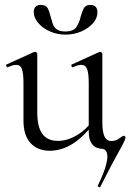

<svg xmlns="http://www.w3.org/2000/svg" viewBox="-20 -606 533 782"><path d="M182.4 8Q133 8 104.3 -23.4Q75.6 -54.8 75.6 -114.6V-268Q75.6 -307.4 69.3 -324.6Q63 -341.8 46.2 -341.8Q32 -341.8 12.4 -332.4Q8.4 -330.6 5.9 -336.6Q3.4 -342.6 7.2 -343.6L118 -394Q120.2 -395 122.2 -395Q124.8 -395 128.3 -392.5Q131.8 -390 131.8 -386.8V-148.2Q131.8 -88.6 152.7 -60.4Q173.6 -32.2 215.6 -32.2Q254.2 -32.2 292.8 -55.1Q331.4 -78 359.6 -117.4L364.8 -106.2Q318.8 -46.8 274.4 -19.4Q230 8 182.4 8ZM394.8 0Q384.8 0 372.2 -5.2Q359.6 -10.4 350.5 -26Q341.4 -41.6 341.4 -73.2V-268Q341.4 -307.4 334.7 -324.6Q328 -341.8 311.2 -341.8Q297 -341.8 277.2 -332.4Q273.4 -330.6 271.3 -336.6Q269.2 -342.6 273 -343.6L383.8 -394Q385.8 -395 387.2 -395Q389.8 -395 393.3 -392.5Q396.8 -390 396.8 -386.8V-107.2Q396.8 -69 405.6 -50.3Q414.4 -31.6 434.2 -31.6Q451.6 -31.6 465.2 -41.9Q478.8 -52.2 483 -53.2Q485 -53.6 488.2 -51.3Q491.4 -49 491.4 -46.6Q491.4 -36.8 464.8 9.9Q438.2 56.6 389 154Q387.2 158 382.1 155.5Q377 153 378.2 150Q399.4 106.8 408.4 77.8Q417.4 48.8 417.3 31.8Q417.2 14.8 410.4 7.4Q403.6 0 394.8 0ZM246.2 -477.8Q280 -477.8 291.9 -497Q303.8 -516.2 308.6 -538.4Q313.6 -556.4 320.7 -571.2Q327.8 -586 347.6 -586Q362.8 -586 369.8 -578.2Q376.8 -570.4 376.8 -555.8Q376.8 -531.4 358.2 -510.7Q339.6 -490 310.1 -477.5Q280.6 -465 247.2 -465Q213 -465 183.4 -478Q153.8 -491 135.6 -512.5Q117.4 -534 117.4 -557.4Q117.4 -571.2 124.8 -578.6Q132.2 -586 146 -586Q167.2 -586 174.4 -572.1Q181.6 -558.2 186.4 -537.6Q190 -524.6 194.4 -510.4Q198.8 -496.2 210.7 -487Q222.6 -477.8 246.2 -477.8Z"/></svg>

Font: Cormorant Infant Light
Style: Regular
Weight: 300
Designer: Christian Thalmann (Catharsis Fonts)
Foundry: Catharsis Fonts
Version: Version 4.001